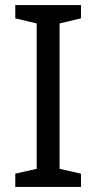

<svg xmlns="http://www.w3.org/2000/svg" viewBox="-20 -734 379 754"><path d="M298 0H40V-52L124 -71V-642L40 -662V-714H298V-662L214 -642V-71L298 -52Z"/></svg>

Font: Noto Sans Avestan
Style: Regular
Weight: 400
Designer: Monotype Design Team
Foundry: Monotype Imaging Inc.
Version: Version 2.003; ttfautohint (v1.8.4.7-5d5b)